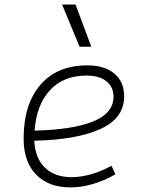

<svg xmlns="http://www.w3.org/2000/svg" viewBox="-20 -815 626 845"><path d="M294.9 -35.2Q335.4 -35.2 381.6 -48.3Q427.7 -61.5 470.7 -85.4L487.8 -47.9Q441.9 -21 390.1 -5.6Q338.4 9.8 290.5 9.8Q193.4 9.8 138.7 -46.9Q84 -103.5 84 -204.6Q84 -356.4 158 -441.9Q231.9 -527.3 363.8 -527.3Q440.4 -527.3 483.4 -491.2Q526.4 -455.1 526.4 -390.6Q526.4 -294.9 422.1 -247.3Q317.9 -199.7 130.9 -195.8Q134.3 -120.1 177.2 -77.6Q220.2 -35.2 294.9 -35.2ZM132.3 -240.2Q300.3 -244.1 389.9 -280.5Q479.5 -316.9 479.5 -389.2Q479.5 -432.6 448.2 -457.5Q417 -482.4 359.9 -482.4Q259.8 -482.4 200.2 -418.5Q140.6 -354.5 132.3 -240.2ZM330.1 -609.4 253.4 -794.9H312.5L381.8 -609.4Z"/></svg>

Font: Cascadia Code NF ExtraLight
Style: Italic
Weight: 200
Italic angle: -10°
Monospace: yes
Designer: Aaron Bell
Foundry: Saja Typeworks
Version: Version 2404.023; ttfautohint (v1.8.4)